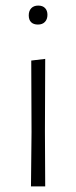

<svg xmlns="http://www.w3.org/2000/svg" viewBox="-20 -668 273 688"><path d="M93 -195 92 -451 142 -457 141 -198 142 0H91ZM150 -615Q150 -599 141 -589.5Q132 -580 116 -580Q100 -580 91.5 -588.5Q83 -597 83 -613Q83 -629 92 -638.5Q101 -648 117 -648Q133 -648 141.5 -639Q150 -630 150 -615Z"/></svg>

Font: Luna Sans Light
Style: Regular
Weight: 300
Designer: Juan Pablo del Peral
Foundry: Huerta Tipografica
Version: Version 2.001; ttfautohint (v1.5)